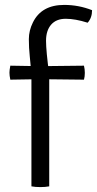

<svg xmlns="http://www.w3.org/2000/svg" viewBox="-20 -759 395 782"><path d="M18.5 -463Q18.5 -473 22 -491.5L142.5 -489.5L322 -491.5Q325.5 -477 325.5 -462Q325.5 -447 322 -434.5L143 -436.5L22 -434.5Q18.5 -451 18.5 -463ZM180.5 0Q164.5 3 144.2 3Q124 3 108 0V-457.5Q105 -495 101.2 -529.8Q97.5 -564.5 97.5 -599.5Q97.5 -634.5 114 -667.5Q149 -739 241.5 -739Q300.5 -739 355 -717.5Q355 -686.5 337 -666.5Q286.5 -682.5 247.8 -682.5Q209 -682.5 188.2 -658.5Q167.5 -634.5 167.5 -593Q167.5 -551.5 180.5 -455.5Z"/></svg>

Font: Signika-CLs Light
Style: CLs-Regular
Weight: 300
Version: Version 2.003;gftools[0.9.32]